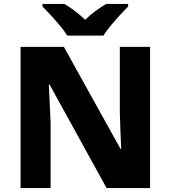

<svg xmlns="http://www.w3.org/2000/svg" viewBox="-20 -951 863 971"><path d="M739 0H519L231 -523H227Q229 -480 231.5 -427.5Q234 -375 236 -330V0H84V-714H303L590 -197H593Q591 -240 589 -289.5Q587 -339 586 -383V-714H739ZM320 -771Q306 -794 283.5 -821Q261 -848 237.5 -873.5Q214 -899 195 -918V-931H306Q333 -915 358.5 -895.5Q384 -876 411 -851Q436 -876 463.5 -896Q491 -916 517 -931H628V-918Q610 -900 586.5 -874.5Q563 -849 540 -821.5Q517 -794 503 -771Z"/></svg>

Font: Noto Sans Bengali ExtraBold
Style: Regular
Weight: 800
Designer: Jelle Bosma - Monotype Design Team
Foundry: Monotype Imaging Inc.
Version: Version 2.003; ttfautohint (v1.8.4.7-5d5b)